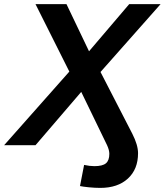

<svg xmlns="http://www.w3.org/2000/svg" viewBox="-66 -708 803 936"><path d="M107 -688H258L368 -458L564 -688H717L424 -357L579 -56Q607 -1 607 39Q607 117 557.5 162.5Q508 208 423 208Q396 208 366.5 205Q337 202 324 199L344 96Q371 102 394 102Q434 102 450.5 88Q467 74 467 42Q467 24 456 0L330 -260L107 0H-46L272 -359Z"/></svg>

Font: Libra Sans Modern
Style: Bold Italic
Weight: 700
Italic angle: -12°
Foundry: Stefan Peev, Context Ltd
Version: Version 1.000